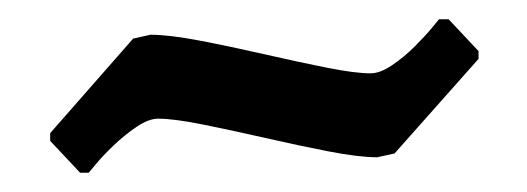

<svg xmlns="http://www.w3.org/2000/svg" viewBox="-20 -364 546 199"><path d="M63 -185 32 -218V-226L118 -324L136 -328Q155 -328 186.5 -322Q218 -316 253 -308Q288 -300 318 -294Q348 -288 364 -288Q374 -288 386.5 -296.5Q399 -305 410 -316Q421 -327 428 -335.5Q435 -344 435 -344H445L476 -311V-303L389 -205L371 -201Q352 -201 321 -207Q290 -213 255 -221Q220 -229 190 -235Q160 -241 144 -241Q134 -241 121.5 -232.5Q109 -224 98 -213.5Q87 -203 79.5 -194Q72 -185 72 -185Z"/></svg>

Font: Alegreya SemiBold
Style: Regular
Weight: 600
Designer: Juan Pablo del Peral
Foundry: Huerta Tipografica
Version: Version 2.009